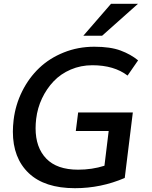

<svg xmlns="http://www.w3.org/2000/svg" viewBox="-20 -967 789 998"><path d="M413.1 -781.2 557.1 -947.3H697.3L510.7 -781.2ZM369.6 11.2Q211.9 11.2 129.4 -67.1Q46.9 -145.5 46.9 -282.7Q46.9 -310.1 50.8 -343.8Q60.5 -422.9 95.2 -492.4Q129.9 -562 183.6 -613.3Q237.3 -664.6 311.5 -694.3Q385.7 -724.1 470.2 -724.1Q554.2 -724.1 606.9 -704.3Q659.7 -684.6 697.8 -653.3L643.1 -574.2Q572.8 -627.9 460 -627.9Q399.9 -627.9 347.7 -605.5Q295.4 -583 258.8 -544.4Q222.2 -505.9 198.5 -455.8Q174.8 -405.8 168 -349.1Q165 -323.7 165 -300.3Q165 -200.2 220.5 -142.6Q275.9 -85 386.2 -85Q458.5 -85 522.9 -105.5L544.9 -286.1H374L386.2 -382.3H670.4L628.4 -42Q504.9 11.2 369.6 11.2Z"/></svg>

Font: Muli
Style: Semi-BoldItalic
Weight: 600
Italic angle: -7°
Designer: Vernon Adams
Foundry: newtypography
Version: Version 2.0; ttfautohint (v1.00rc1.2-2d82) -l 8 -r 50 -G 200